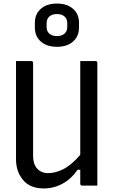

<svg xmlns="http://www.w3.org/2000/svg" viewBox="-20 -1043 640 1079"><path d="M226 16Q149 16 109.5 -31.5Q70 -79 70 -147V-700H155Q166 -700 166 -689V-166Q166 -121 189 -95.5Q212 -70 250 -70Q292 -70 337 -93Q382 -116 431 -173V-700H516Q527 -700 527 -689V0H442Q431 0 431 -11V-89H416Q380 -37 331 -10.5Q282 16 226 16ZM300 -1023Q357 -1023 390.5 -993.5Q424 -964 424 -915V-888Q424 -839 390.5 -809.5Q357 -780 300 -780Q243 -780 209.5 -809.5Q176 -839 176 -888V-915Q176 -964 209.5 -993.5Q243 -1023 300 -1023ZM300 -964Q273 -964 257.5 -950.5Q242 -937 242 -912V-891Q242 -868 257 -854Q273 -840 300 -840Q327 -840 342.5 -854Q358 -868 358 -891V-912Q358 -935 345 -948Q330 -964 300 -964Z"/></svg>

Font: Recursive Mn Lnr St
Style: Regular
Weight: 400
Monospace: yes
Version: Version 1.079;hotconv 1.0.112;makeotfexe 2.5.65598; ttfautoh